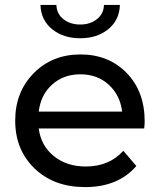

<svg xmlns="http://www.w3.org/2000/svg" viewBox="-20 -757 652 783"><path d="M145 -737H210Q211 -701 238.5 -679Q266 -657 307 -657Q348 -657 375.5 -679Q403 -701 404 -737H469Q467 -675 421.5 -638Q376 -601 307 -601Q238 -601 192.5 -638Q147 -675 145 -737ZM570 -262Q570 -251 568 -233H138Q147 -163 199.5 -120.5Q252 -78 330 -78Q425 -78 483 -142L536 -80Q462 6 327 6Q200 6 121 -70Q42 -146 42 -265Q42 -382 117.5 -458.5Q193 -535 308 -535Q423 -535 496.5 -459.5Q570 -384 570 -262ZM138 -302H478Q470 -369 423.5 -411.5Q377 -454 308 -454Q239 -454 192.5 -412Q146 -370 138 -302Z"/></svg>

Font: Montserrat
Style: Regular
Weight: 500
Designer: Julieta Ulanovsky
Foundry: Julieta Ulanovsky
Version: Version 7.200;PS 007.200;hotconv 1.0.88;makeotf.lib2.5.64775